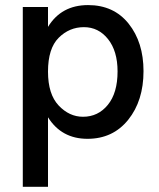

<svg xmlns="http://www.w3.org/2000/svg" viewBox="-20 -534 620 748"><path d="M303.2 -79.1Q250 -79.1 208.5 -123Q167 -167 167 -254.9Q167 -345.2 208.5 -386.7Q250 -428.2 306.9 -428.2Q363.8 -428.2 400.9 -381.6Q438 -335 438 -255.9Q438 -171.9 400.1 -125.5Q362.3 -79.1 303.2 -79.1ZM167 -506.8H68.8V193.8H167V-77.1Q219.7 6.8 320.8 6.8Q419.9 6.8 479.5 -67.4Q539.1 -141.6 539.1 -256.8Q539.1 -369.1 481.2 -441.7Q423.3 -514.2 323.2 -514.2Q218.8 -514.2 167 -429.2Z"/></svg>

Font: FAU Chimera Medium
Style: Regular
Weight: 500
Version: Version 1.002;hotconv 1.0.117;makeotfexe 2.5.65602